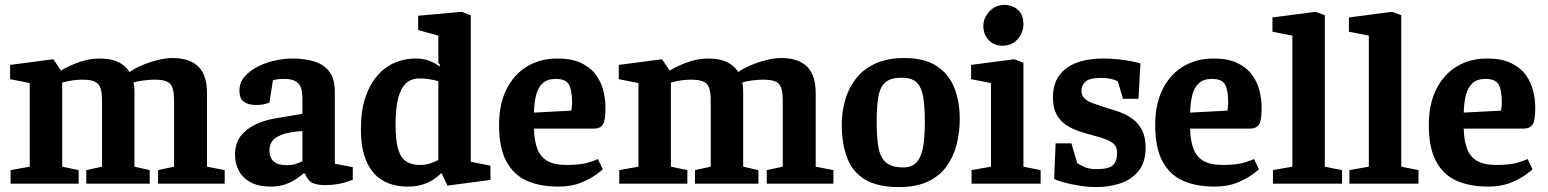

<svg xmlns="http://www.w3.org/2000/svg" viewBox="-20 -747 6298 781"><path d="M23 0V-55L101 -69V-409L21 -425V-483L197 -506L228 -460Q265 -482 305.5 -495.5Q346 -509 384 -509Q431 -509 460.5 -495Q490 -481 507 -454Q526 -468 556.5 -481Q587 -494 620.5 -502.5Q654 -511 680 -511Q752 -511 787 -476Q822 -441 822 -368V-69L894 -55V0H623V-55L688 -69V-340Q688 -389 672 -406Q656 -423 610 -423Q591 -423 565 -420Q539 -417 523 -411Q526 -401 526.5 -389Q527 -377 527 -367V-69L589 -55V0H331V-55L395 -69V-340Q395 -389 378.5 -406Q362 -423 316 -423Q299 -423 278 -420.5Q257 -418 233 -411V-69L300 -55V0Z M1082 12Q1030 12 997.5 -6.5Q965 -25 950.5 -54.5Q936 -84 936 -118Q936 -164 959 -193.5Q982 -223 1020 -241Q1058 -259 1103 -266L1210 -284V-350Q1210 -371 1204.5 -388.5Q1199 -406 1183 -416Q1167 -426 1136 -426Q1116 -426 1105.5 -424Q1095 -422 1090 -420L1076 -330Q1074 -329 1059.5 -324.5Q1045 -320 1023 -320Q991 -320 972.5 -332.5Q954 -345 954 -379Q954 -412 976 -436.5Q998 -461 1031.5 -477.5Q1065 -494 1102 -501.5Q1139 -509 1169 -509Q1223 -509 1261.5 -496Q1300 -483 1321 -453.5Q1342 -424 1342 -373V-81L1415 -67V-16Q1412 -15 1396 -9Q1380 -3 1355.5 1.5Q1331 6 1304 6Q1262 6 1245 -6.5Q1228 -19 1221 -41H1214Q1205 -33 1186.5 -20Q1168 -7 1141.5 2.5Q1115 12 1082 12ZM1146 -75Q1168 -75 1184 -80.5Q1200 -86 1210 -91V-214Q1153 -210 1124.5 -198.5Q1096 -187 1086 -171Q1076 -155 1076 -136Q1076 -75 1146 -75Z M1637 12Q1580 12 1537.5 -12.5Q1495 -37 1471.5 -89Q1448 -141 1448 -221Q1448 -296 1466 -350Q1484 -404 1515 -439.5Q1546 -475 1586 -492Q1626 -509 1669 -509Q1705 -509 1729.5 -498.5Q1754 -488 1767 -477L1770 -483L1763 -492V-602L1681 -625V-683L1858 -699L1895 -685V-89L1975 -73V-15L1800 8L1777 -41L1774 -42Q1763 -30 1744.5 -17.5Q1726 -5 1699.5 3.5Q1673 12 1637 12ZM1687 -76Q1712 -76 1730.5 -82.5Q1749 -89 1763 -96V-417Q1748 -421 1728.5 -424.5Q1709 -428 1687 -428Q1655 -428 1633.5 -410Q1612 -392 1600.5 -351Q1589 -310 1589 -240Q1589 -176 1599.5 -140.5Q1610 -105 1632 -90.5Q1654 -76 1687 -76Z M2251 12Q2177 12 2123.5 -11.5Q2070 -35 2040 -90Q2010 -145 2010 -238Q2010 -324 2040.5 -384.5Q2071 -445 2124.5 -477Q2178 -509 2247 -509Q2306 -509 2344.5 -490.5Q2383 -472 2404.5 -442Q2426 -412 2434.5 -377Q2443 -342 2443 -308Q2443 -256 2432 -240Q2421 -224 2397 -224H2152Q2153 -177 2165 -143.5Q2177 -110 2205.5 -93Q2234 -76 2284 -76Q2345 -76 2377 -87Q2409 -98 2412 -100L2432 -58Q2428 -54 2405 -37Q2382 -20 2343.5 -4Q2305 12 2251 12ZM2152 -289 2304 -297Q2307 -315 2307 -330Q2307 -379 2294.5 -402.5Q2282 -426 2241 -426Q2206 -426 2187 -408Q2168 -390 2160.5 -359Q2153 -328 2152 -289Z M2499 0V-55L2577 -69V-409L2497 -425V-483L2673 -506L2704 -460Q2741 -482 2781.5 -495.5Q2822 -509 2860 -509Q2907 -509 2936.5 -495Q2966 -481 2983 -454Q3002 -468 3032.5 -481Q3063 -494 3096.5 -502.5Q3130 -511 3156 -511Q3228 -511 3263 -476Q3298 -441 3298 -368V-69L3370 -55V0H3099V-55L3164 -69V-340Q3164 -389 3148 -406Q3132 -423 3086 -423Q3067 -423 3041 -420Q3015 -417 2999 -411Q3002 -401 3002.5 -389Q3003 -377 3003 -367V-69L3065 -55V0H2807V-55L2871 -69V-340Q2871 -389 2854.5 -406Q2838 -423 2792 -423Q2775 -423 2754 -420.5Q2733 -418 2709 -411V-69L2776 -55V0Z M3636 14Q3551 14 3500 -16Q3449 -46 3426.5 -103.5Q3404 -161 3404 -240Q3404 -292 3418 -340.5Q3432 -389 3462 -427.5Q3492 -466 3541 -488.5Q3590 -511 3659 -511Q3739 -511 3788.5 -479.5Q3838 -448 3861 -392Q3884 -336 3884 -263Q3884 -210 3871.5 -160Q3859 -110 3830.5 -70.5Q3802 -31 3754.5 -8.5Q3707 14 3636 14ZM3653 -66Q3694 -66 3712.5 -91.5Q3731 -117 3736.5 -159Q3742 -201 3742 -250Q3742 -315 3735 -354.5Q3728 -394 3708 -412.5Q3688 -431 3648 -431Q3604 -431 3582 -412.5Q3560 -394 3553 -354Q3546 -314 3546 -250Q3546 -190 3553 -149Q3560 -108 3583 -87Q3606 -66 3653 -66Z M3932 0V-55L4011 -69V-409L3930 -425V-483L4106 -506L4143 -492V-69L4213 -55V0ZM4057 -561Q4024 -561 4002 -583.5Q3980 -606 3980 -641Q3980 -675 4005 -701Q4030 -727 4065 -727Q4098 -727 4120.5 -707Q4143 -687 4143 -649Q4143 -614 4119.5 -587.5Q4096 -561 4057 -561Z M4441 14Q4405 14 4369 8Q4333 2 4306 -5.5Q4279 -13 4268 -19L4274 -164H4338L4362 -83Q4370 -78 4389.5 -68.5Q4409 -59 4440 -59Q4491 -59 4507.5 -75.5Q4524 -92 4524 -126Q4524 -149 4510.5 -161.5Q4497 -174 4473.5 -182Q4450 -190 4424 -197Q4396 -204 4368 -213.5Q4340 -223 4316 -239Q4292 -255 4277.5 -282Q4263 -309 4263 -350Q4263 -405 4288.5 -440Q4314 -475 4360 -492Q4406 -509 4467 -509Q4499 -509 4530.5 -505.5Q4562 -502 4586 -497Q4610 -492 4619 -489L4611 -345H4548L4527 -416Q4515 -423 4497.5 -426.5Q4480 -430 4460 -430Q4411 -430 4395 -414.5Q4379 -399 4379 -378Q4379 -358 4392 -346Q4405 -334 4427 -326.5Q4449 -319 4475 -310Q4503 -302 4532 -292Q4561 -282 4585.5 -264.5Q4610 -247 4625 -218.5Q4640 -190 4640 -147Q4640 -86 4610.5 -50.5Q4581 -15 4535 -0.5Q4489 14 4441 14Z M4920 12Q4846 12 4792.5 -11.5Q4739 -35 4709 -90Q4679 -145 4679 -238Q4679 -324 4709.5 -384.5Q4740 -445 4793.5 -477Q4847 -509 4916 -509Q4975 -509 5013.5 -490.5Q5052 -472 5073.5 -442Q5095 -412 5103.5 -377Q5112 -342 5112 -308Q5112 -256 5101 -240Q5090 -224 5066 -224H4821Q4822 -177 4834 -143.5Q4846 -110 4874.5 -93Q4903 -76 4953 -76Q5014 -76 5046 -87Q5078 -98 5081 -100L5101 -58Q5097 -54 5074 -37Q5051 -20 5012.5 -4Q4974 12 4920 12ZM4821 -289 4973 -297Q4976 -315 4976 -330Q4976 -379 4963.5 -402.5Q4951 -426 4910 -426Q4875 -426 4856 -408Q4837 -390 4829.5 -359Q4822 -328 4821 -289Z M5158 0V-55L5237 -69V-602L5156 -618V-676L5332 -699L5369 -685V-69L5439 -55V0Z M5469 0V-55L5548 -69V-602L5467 -618V-676L5643 -699L5680 -685V-69L5750 -55V0Z M6033 12Q5959 12 5905.5 -11.5Q5852 -35 5822 -90Q5792 -145 5792 -238Q5792 -324 5822.5 -384.5Q5853 -445 5906.5 -477Q5960 -509 6029 -509Q6088 -509 6126.5 -490.5Q6165 -472 6186.5 -442Q6208 -412 6216.5 -377Q6225 -342 6225 -308Q6225 -256 6214 -240Q6203 -224 6179 -224H5934Q5935 -177 5947 -143.5Q5959 -110 5987.5 -93Q6016 -76 6066 -76Q6127 -76 6159 -87Q6191 -98 6194 -100L6214 -58Q6210 -54 6187 -37Q6164 -20 6125.5 -4Q6087 12 6033 12ZM5934 -289 6086 -297Q6089 -315 6089 -330Q6089 -379 6076.5 -402.5Q6064 -426 6023 -426Q5988 -426 5969 -408Q5950 -390 5942.5 -359Q5935 -328 5934 -289Z"/></svg>

Font: Faustina Light
Style: Bold
Weight: 700
Version: Version 1.200